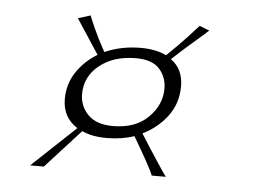

<svg xmlns="http://www.w3.org/2000/svg" viewBox="-36 -637 591 447"><g transform="rotate(5 259.0 -413.0)"><path d="M49 -233 151 -329Q116 -351 116 -394Q116 -429 134.5 -457Q153 -485 183 -503L130 -584L159 -593Q161 -587 171.5 -563.5Q182 -540 198 -511Q237 -528 282 -528Q317 -528 342 -516Q370 -543 389.5 -564Q409 -585 414 -591L437 -582Q430 -575 406.5 -555Q383 -535 354 -508Q383 -487 383 -447Q383 -407 360.5 -377Q338 -347 303 -330Q325 -295 343.5 -267Q362 -239 366 -234H333Q331 -241 317.5 -265.5Q304 -290 285 -322Q256 -312 221 -312Q186 -312 163 -323L81 -233ZM233 -341Q285 -341 315 -370.5Q345 -400 345 -438Q345 -465 328 -484Q311 -503 273 -503Q221 -503 188 -476.5Q155 -450 155 -409Q155 -381 174.5 -361Q194 -341 233 -341Z"/></g></svg>

Font: Alex Brush
Style: Regular
Weight: 400
Designer: Robert E. Leuschke
Foundry: Robert E. Leuschke
Version: Version 1.111; ttfautohint (v1.8.4.7-5d5b)